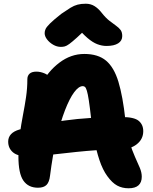

<svg xmlns="http://www.w3.org/2000/svg" viewBox="-20 -1001 820 1032"><path d="M671 11Q637 11 610 -3.5Q583 -18 557 -54Q532 -88 514.5 -140.5Q497 -193 486.5 -252Q476 -311 470 -362Q463 -425 457.5 -461Q452 -497 447 -513Q442 -529 437 -533.5Q432 -538 425 -538Q403 -538 378.5 -505Q354 -472 329.5 -409Q305 -346 284 -257Q263 -168 249 -57Q245 -22 230 -7Q215 8 184 8Q132 8 105.5 -30.5Q79 -69 79 -160Q79 -225 86.5 -279.5Q94 -334 103.5 -383Q113 -432 120 -479Q127 -526 127 -575Q127 -594 139 -605Q151 -616 176 -616Q198 -616 222 -605.5Q246 -595 266 -566L199 -543Q237 -617 299 -664Q361 -711 433 -711Q507 -711 550 -675Q593 -639 616.5 -561.5Q640 -484 654 -357Q661 -289 675.5 -240.5Q690 -192 705.5 -158Q721 -124 731.5 -99Q742 -74 742 -51Q742 -21 724.5 -5Q707 11 671 11ZM134 -160Q76 -160 50 -182Q24 -204 24 -240Q24 -263 39 -279.5Q54 -296 85 -305Q190 -334 326 -353Q462 -372 634 -372Q701 -372 725.5 -351.5Q750 -331 750 -296Q750 -253 715 -225.5Q680 -198 623 -198Q561 -198 503 -194Q445 -190 392 -184.5Q339 -179 292 -173.5Q245 -168 205.5 -164Q166 -160 134 -160ZM307 -749Q286 -749 266 -760.5Q246 -772 233 -789Q220 -806 220 -823Q220 -834 225 -845Q230 -856 249 -875Q268 -894 310 -927Q339 -947 358.5 -959Q378 -971 397 -976Q416 -981 441 -981Q467 -981 487.5 -968.5Q508 -956 526 -933Q548 -905 568 -889.5Q588 -874 603.5 -863Q619 -852 628 -840Q637 -828 637 -807Q637 -782 615 -768Q593 -754 552 -754Q528 -754 503 -763.5Q478 -773 450 -797Q422 -821 386 -864L459 -862Q419 -822 393.5 -799Q368 -776 353 -765Q338 -754 328 -751.5Q318 -749 307 -749Z"/></svg>

Font: Shantell Sans ExtraBold
Style: Regular
Weight: 800
Designer: Stephen Nixon, Anya Danilova, Shantell Martin
Foundry: Arrow Type
Version: Version 1.011;[c5ecc13dd]